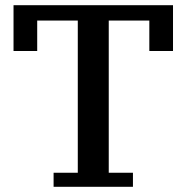

<svg xmlns="http://www.w3.org/2000/svg" viewBox="-20 -718 717 738"><path d="M186 -54H279V-639H123V-522H32V-698H645V-522H554V-639H398V-54H491V0H186Z"/></svg>

Font: IBM Plex Serif Medm
Style: Regular
Weight: 500
Designer: Mike Abbink, Paul van der Laan, Pieter van Rosmalen
Foundry: Bold Monday
Version: Version 3.001